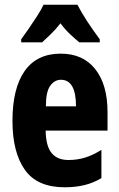

<svg xmlns="http://www.w3.org/2000/svg" viewBox="-20 -786 505 816"><path d="M238 -558Q333 -558 385 -492Q437 -426 437 -310V-231H174Q175 -166 199 -136Q223 -106 271 -106Q308 -106 341 -116Q374 -126 411 -149V-29Q376 -8 337.5 1Q299 10 255 10Q138 10 85.5 -64.5Q33 -139 33 -272Q33 -411 85 -484.5Q137 -558 238 -558ZM239 -447Q212 -447 193.5 -421.5Q175 -396 175 -334H303Q303 -447 239 -447ZM309 -766Q326 -733 350.5 -695.5Q375 -658 404 -619V-606H317Q300 -620 278.5 -640Q257 -660 237 -687Q216 -660 194 -639Q172 -618 159 -606H70V-619Q84 -638 103 -665.5Q122 -693 139.5 -720.5Q157 -748 165 -766Z"/></svg>

Font: Noto Sans Gurmukhi ExtraCondensed ExtraBold
Style: Regular
Weight: 800
Width: 2
Designer: Jelle Bosma - Monotype Design Team
Foundry: Monotype Imaging Inc.
Version: Version 2.004; ttfautohint (v1.8.4.7-5d5b)